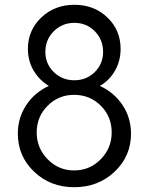

<svg xmlns="http://www.w3.org/2000/svg" viewBox="-20 -780 626 810"><path d="M401.4 -417.5Q461.4 -390.1 497.1 -336.4Q532.7 -282.7 532.7 -216.3Q532.7 -121.1 463.6 -55.7Q394.5 9.8 292.5 9.8Q192.4 9.8 123.8 -55.7Q55.2 -121.1 55.2 -216.3Q55.2 -282.7 90.6 -336.4Q126 -390.1 186 -417.5Q145 -442.4 121.3 -483.2Q97.7 -523.9 97.7 -573.7Q97.7 -652.3 154.1 -706.1Q210.4 -759.8 293.9 -759.8Q377.4 -759.8 433.1 -706.3Q488.8 -652.8 488.8 -573.7Q488.8 -523.4 465.3 -482.2Q441.9 -440.9 401.4 -417.5ZM293.9 -683.6Q242.2 -683.6 206.8 -648.2Q171.4 -612.8 171.4 -561Q171.4 -510.7 206.8 -476.1Q242.2 -441.4 293.9 -441.4Q344.7 -441.4 379.9 -476.1Q415 -510.7 415 -561Q415 -612.8 379.9 -648.2Q344.7 -683.6 293.9 -683.6ZM292.5 -61Q358.9 -61 405 -108.2Q451.2 -155.3 451.2 -221.2Q451.2 -288.1 405.3 -334Q359.4 -379.9 292.5 -379.9Q226.6 -379.9 180.7 -333.7Q134.8 -287.6 134.8 -221.2Q134.8 -155.3 180.9 -108.2Q227.1 -61 292.5 -61Z"/></svg>

Font: Now
Style: Regular
Weight: 400
Designer: Alfredo Marco Pradil
Foundry: Alfredo Marco Pradil
Version: Version 1.002;PS 001.002;hotconv 1.0.88;makeotf.lib2.5.64775